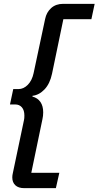

<svg xmlns="http://www.w3.org/2000/svg" viewBox="-20 -813 513 1000"><path d="M44 111Q44 100 47 88L105 -188Q107 -196 107 -211Q107 -239 94 -254Q81 -269 59 -269H32L49 -349H76Q103 -349 125 -371.5Q147 -394 155 -432L215 -714Q222 -749 246.5 -771Q271 -793 309 -793H473L456 -713H310L251 -429Q240 -377 212 -347.5Q184 -318 149 -314V-310Q176 -303 190.5 -282Q205 -261 205 -228Q205 -209 201 -192L143 87H289L271 167H107Q76 167 60 152Q44 137 44 111Z"/></svg>

Font: Mona Sans Medium
Style: Italic
Weight: 500
Italic angle: -11.7°
Designer: Deni Anggara
Foundry: GitHub
Version: Version 2.000